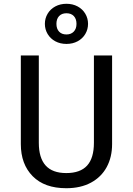

<svg xmlns="http://www.w3.org/2000/svg" viewBox="-20 -982 702 1014"><path d="M572 -221Q572 -152 543.5 -99.5Q515 -47 460.5 -17.5Q406 12 330 12Q215 12 152.5 -51.5Q90 -115 90 -221V-689H185V-228Q185 -148 221 -108Q257 -68 330 -68Q404 -68 440 -107.5Q476 -147 476 -228V-689H572ZM331 -962Q364 -962 390 -948Q416 -934 430.5 -909.5Q445 -885 445 -856Q445 -827 430.5 -802.5Q416 -778 390 -764Q364 -750 331 -750Q298 -750 272 -764Q246 -778 231.5 -802.5Q217 -827 217 -856Q217 -885 231.5 -909.5Q246 -934 272 -948Q298 -962 331 -962ZM331 -912Q306 -912 292 -897Q278 -882 278 -856Q278 -830 292 -815Q306 -800 331 -800Q355 -800 369.5 -815Q384 -830 384 -856Q384 -882 370 -897Q356 -912 331 -912Z"/></svg>

Font: Firava
Style: Regular
Weight: 400
Designer: Carrois Corporate & Edenspiekermann AG
Foundry: Greg Finn Gibson
Version: Version 5.000